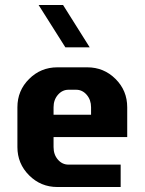

<svg xmlns="http://www.w3.org/2000/svg" viewBox="-20 -750 580 770"><path d="M490.2 -200.2H194.8V-160.2Q194.8 -129.9 212.2 -109.9Q229.5 -89.8 254.9 -89.8H463.9V0H210Q143.6 0 96.7 -46.9Q49.8 -93.8 49.8 -160.2V-319.8Q49.8 -386.7 96.7 -433.3Q143.6 -480 210 -480H330.1Q396.5 -480 443.4 -433.3Q490.2 -386.7 490.2 -319.8ZM345.2 -290V-319.8Q345.2 -349.6 327.6 -369.9Q310.1 -390.1 285.2 -390.1H254.9Q230 -390.1 212.4 -369.9Q194.8 -349.6 194.8 -319.8V-290ZM339.8 -560.1H242.2L134.8 -730H232.9Z"/></svg>

Font: Laconic
Style: Bold
Weight: 700
Designer: Robby Woodard
Version: Version 1.000